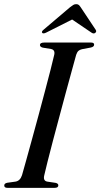

<svg xmlns="http://www.w3.org/2000/svg" viewBox="-20 -905 483 925"><path d="M193 -59.5Q187 -33.5 208 -30L248 -24Q261 -21 261 -12Q261 0 243 0H16Q0.5 0 0.5 -11Q0 -21.5 15 -24.5L54.5 -30Q77 -33.5 86 -61Q93.5 -87 106 -132Q118.5 -177 134 -233.5Q149.5 -290 165.8 -350.2Q182 -410.5 197 -467.2Q212 -524 223.8 -569.8Q235.5 -615.5 241.5 -642Q246 -665 225.5 -669L186 -675.5Q172.5 -679 172.5 -688Q172.5 -700 193.5 -700H418.5Q433.5 -700 433.5 -690Q433.5 -679.5 417.5 -676L375 -668Q364 -665.5 357.8 -659.8Q351.5 -654 347 -641Q339.5 -613.5 326.5 -566.5Q313.5 -519.5 297.8 -461.5Q282 -403.5 265.8 -342.2Q249.5 -281 234.5 -224.8Q219.5 -168.5 208.8 -125Q198 -81.5 193 -59.5ZM438 -746Q430.5 -741 420.5 -748L327.5 -811L202.5 -748Q189 -741.5 184 -746Q178 -752 189.5 -761.5L316 -869Q325.5 -876.5 332.2 -880.8Q339 -885 347 -885Q355.5 -885 360 -880.8Q364.5 -876.5 369.5 -869L441 -761.5Q447 -752.5 438 -746Z"/></svg>

Font: Fraunces 72pt
Style: Italic
Weight: 400
Italic angle: -16°
Version: Version 1.000;[b76b70a41]